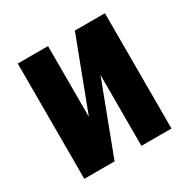

<svg xmlns="http://www.w3.org/2000/svg" viewBox="-126 -645 752 762"><g transform="rotate(-30 250.0 -264.0)"><path d="M311.5 -528.3H449.2V0H311.5V-324.7L188.5 0H49.8V-528.3H188.5V-204.1Z"/></g></svg>

Font: MAUL Condensed Bold
Style: Condensed Bold
Weight: 700
Designer: MAUL
Version: Version 1.0; 2020; ttfautohint (v1.8.3)